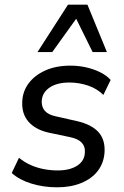

<svg xmlns="http://www.w3.org/2000/svg" viewBox="-20 -790 530 819"><path d="M224 9Q165 9 113.5 -7Q62 -23 30 -52L61 -117Q84 -98 111 -86Q138 -74 167.5 -68.5Q197 -63 226 -63Q278 -63 309.5 -83.5Q341 -104 342 -140Q344 -165 328.5 -181.5Q313 -198 279 -205L184 -225Q130 -238 101 -271.5Q72 -305 75 -358Q77 -401 102.5 -435Q128 -469 173.5 -489.5Q219 -510 281 -510Q314 -510 346 -503Q378 -496 406 -482.5Q434 -469 452 -449L421 -385Q394 -412 355.5 -425Q317 -438 276 -438Q223 -438 191.5 -416.5Q160 -395 158 -359Q157 -334 171 -317.5Q185 -301 217 -294L310 -273Q370 -259 399.5 -227Q429 -195 426 -141Q423 -95 397.5 -61.5Q372 -28 327 -9.5Q282 9 224 9ZM140 -568 270 -770H353L436 -568H375L305 -710L203 -568Z"/></svg>

Font: Nunitoga
Style: Medium Italic
Weight: 500
Italic angle: -9°
Designer: Vernon Adams
Foundry: Vernon Adams
Version: Version 1.0